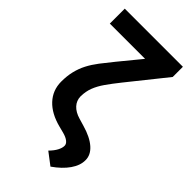

<svg xmlns="http://www.w3.org/2000/svg" viewBox="-277 -805 1073 1073"><g transform="rotate(45 259.5 -269.0)"><path d="M403.8 -727.5H487.8V-647L308.6 -423.3Q274.4 -380.4 250.2 -345.9Q226.1 -311.5 213.4 -278.6Q200.7 -245.6 200.2 -206.5Q200.7 -173.3 222.7 -149.4Q244.6 -125.5 285.2 -113.8L328.1 -101.1Q397.9 -81.1 435.3 -48.1Q472.7 -15.1 472.2 26.4Q472.7 67.4 443.1 109.9Q413.6 152.3 358.9 190.4L287.1 135.7Q310.1 112.3 321.3 91.1Q332.5 69.8 332.5 53.7Q333.5 38.6 318.1 26.1Q302.7 13.7 274.4 6.3L236.8 -3.4Q154.8 -24.4 110.4 -72Q65.9 -119.6 65.4 -187Q65.4 -233.4 74.5 -270.5Q83.5 -307.6 100.8 -341.1Q118.2 -374.5 143.8 -408Q169.4 -441.4 201.7 -481ZM28.3 -727.5H427.7V-609.4H28.3Z"/></g></svg>

Font: Inter Cardless Tabular Bold
Style: Bold
Weight: 700
Designer: Rasmus Andersson
Foundry: rsms
Version: Version 4.000;git-4fc901f